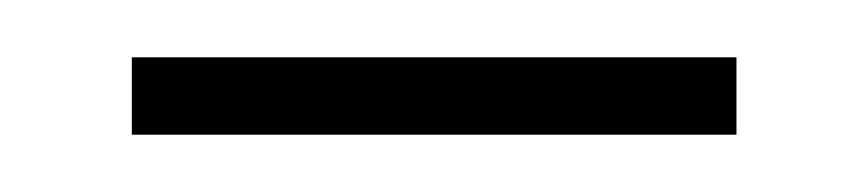

<svg xmlns="http://www.w3.org/2000/svg" viewBox="-20 -306 303 67"><path d="M26 -259H237V-286H26Z"/></svg>

Font: Noto Sans Georgian ExtraCondensed Thin
Style: Regular
Weight: 100
Width: 2
Designer: Monotype Design Team, Akaki Razmadze
Foundry: Google LLC
Version: Version 2.005